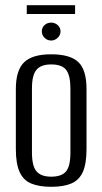

<svg xmlns="http://www.w3.org/2000/svg" viewBox="-20 -712 393 739"><path d="M177 7Q131 7 100.5 -5.5Q70 -18 55.5 -50Q41 -82 41 -138V-369Q41 -441 72.5 -472Q104 -503 177 -503Q250 -503 281.5 -473Q313 -443 313 -369V-138Q313 -82 299 -50.5Q285 -19 255 -6Q225 7 177 7ZM177 -32Q217 -32 234 -52Q251 -72 251 -125V-372Q251 -421 235 -442.5Q219 -464 177 -464Q138 -464 120.5 -443.5Q103 -423 103 -372V-125Q103 -73 120.5 -52.5Q138 -32 177 -32ZM177 -556Q162 -556 151.5 -566.5Q141 -577 141 -591Q141 -606 151.5 -615.5Q162 -625 177 -625Q191 -625 202 -615.5Q213 -606 213 -591Q213 -577 202 -566.5Q191 -556 177 -556ZM83 -658V-692H269V-658Z"/></svg>

Font: Alumni Sans Thin
Style: Regular
Weight: 400
Version: Version 1.018